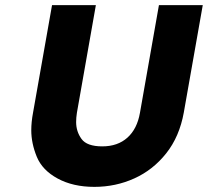

<svg xmlns="http://www.w3.org/2000/svg" viewBox="-20 -722 811 749"><path d="M354 -702 280 -282Q277 -263 277 -246Q277 -209 298 -180Q319 -151 379 -151Q439 -151 477 -185Q515 -219 526 -282L600 -702H771L697 -283Q680 -189 628.5 -124Q577 -59 504 -26Q431 7 348 7Q265 7 205 -25.5Q145 -58 123.5 -110.5Q102 -163 102 -214Q102 -246 109 -283L183 -702Z"/></svg>

Font: Fz Poppins
Style: Bold Italic
Weight: 700
Italic angle: -10°
Designer: Ninad Kale (Devanagari), Jonny Pinhorn (Latin)
Foundry: Indian Type Foundry
Version: Vit hóa bi Vntype.Com & FontZin.Com